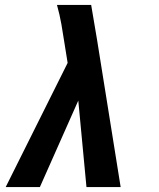

<svg xmlns="http://www.w3.org/2000/svg" viewBox="-20 -755 640 775"><path d="M3 0 253 -501 241 -576Q235 -616 228 -656Q221 -696 210 -735H348L372 -593L467 0H329L296 -349L141 0Z"/></svg>

Font: Iosevka Etoile Extrabold
Style: Italic
Weight: 800
Italic angle: -9°
Designer: Belleve Invis
Foundry: Belleve Invis
Version: Version 22.1.2; ttfautohint (v1.8.4)